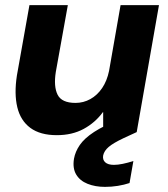

<svg xmlns="http://www.w3.org/2000/svg" viewBox="-20 -516 655 750"><path d="M202 12Q137 12 98.5 -16.5Q60 -45 47.5 -97.5Q35 -150 46 -221L95 -496H245L198 -235Q189 -178 205 -146Q221 -114 275 -114Q306 -114 333 -129Q360 -144 379 -172Q398 -200 406 -239L451 -496H601L514 0H383V-78H382Q352 -37 307 -12.5Q262 12 202 12ZM390 214Q352 214 322 202Q292 190 277.5 165.5Q263 141 269 104Q274 76 292 50Q310 24 347.5 -0.5Q385 -25 448 -50L494 -69L514 0L462 24Q422 43 404.5 58Q387 73 383 91Q380 108 391 118Q402 128 425 128Q440 128 459.5 124Q479 120 501 113L486 199Q465 206 440.5 210Q416 214 390 214Z"/></svg>

Font: DM Sans 28pt Black
Style: Italic
Weight: 900
Italic angle: -10°
Version: Version 4.004;gftools[0.9.30]